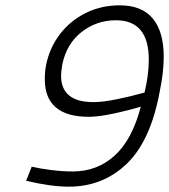

<svg xmlns="http://www.w3.org/2000/svg" viewBox="-20 -690 634 720"><path d="M78 -12 99 -65Q128 -58 171 -52.5Q214 -47 253 -47Q345 -47 410.5 -107Q476 -167 508 -290Q462 -276 405.5 -264Q349 -252 313 -252Q148 -252 148 -393Q148 -422 153 -447Q166 -511 204.5 -561.5Q243 -612 301 -641Q359 -670 429 -670Q512 -670 553 -620.5Q594 -571 594 -477Q594 -419 579 -347Q545 -162 455.5 -76Q366 10 238 10Q171 10 78 -12ZM522 -343Q538 -410 538 -466Q538 -614 415 -614Q342 -614 286 -570Q230 -526 214 -450Q209 -423 209 -406Q209 -307 331 -307Q365 -307 419 -318Q473 -329 522 -343Z"/></svg>

Font: Cairo Light
Style: Italic
Weight: 300
Italic angle: -13°
Designer: Mohamed Gaber, Accademia di Belle Arti di Urbino and others
Foundry: Kief Type Foundry, Accademia di Belle Arti di Urbino and others
Version: Version 3.011